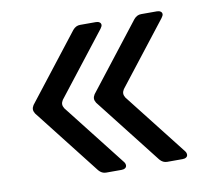

<svg xmlns="http://www.w3.org/2000/svg" viewBox="-64 -599 755 672"><g transform="rotate(-10 313.5 -262.5)"><path d="M261 -525H317Q325 -525 330 -521.5Q335 -518 335 -512Q335 -507 329 -499L156 -277Q151 -269 151 -262Q151 -255 156 -247L329 -26Q334 -20 334 -13Q334 -7 329 -3.5Q324 0 316 0H261Q246 0 235 -13L52 -247Q47 -255 47 -262Q47 -269 52 -277L235 -512Q246 -525 261 -525ZM478 -525H534Q542 -525 547 -521.5Q552 -518 552 -512Q552 -507 546 -499L373 -277Q368 -269 368 -262Q368 -255 373 -247L546 -26Q551 -20 551 -13Q551 -7 546 -3.5Q541 0 533 0H478Q463 0 452 -13L269 -247Q264 -255 264 -262Q264 -269 269 -277L452 -512Q463 -525 478 -525Z"/></g></svg>

Font: Shippori Antique B1
Style: Regular
Weight: 400
Designer: FONTDASU
Foundry: FONTDASU / Google Inc. / but / Adobe
Version: Version 2.001